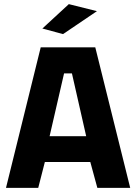

<svg xmlns="http://www.w3.org/2000/svg" viewBox="-20 -909 658 929"><path d="M9 0 177 -680H441L610 0H451L417 -125H197L165 0ZM220 -250H397L328 -554H290ZM285 -744 185 -771 313 -889 449 -855Z"/></svg>

Font: Cairo ExtraBold
Style: Regular
Weight: 800
Designer: Mohamed Gaber, Accademia di Belle Arti di Urbino
Foundry: Kief Type Foundry, Accademia di Belle Arti di Urbino
Version: Version 3.117